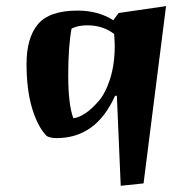

<svg xmlns="http://www.w3.org/2000/svg" viewBox="-20 -431 615 625"><path d="M164.1 18.6Q144.5 18.6 131.8 11.7Q102.5 -18.6 84.5 -78.6Q66.4 -138.7 66.4 -223.1Q66.4 -307.6 103.5 -352.1Q140.6 -396.5 232.4 -396.5Q299.8 -396.5 348.6 -365.2L366.2 -388.7L520.5 -411.1L447.3 166L373 173.8L360.4 -119.1H354.5Q293 18.6 164.1 18.6ZM263.7 -348.6Q234.4 -348.6 212.9 -337.9Q202.1 -280.3 202.1 -185.5Q202.1 -90.8 218.8 -45.9Q257.8 -51.8 300.8 -101.6Q323.2 -127 338.4 -174.3Q353.5 -221.7 353.5 -282.2Q353.5 -293.9 351.6 -320.3Q315.4 -348.6 263.7 -348.6Z"/></svg>

Font: Ravi Prakash
Style: Regular
Weight: 400
Designer: Appaji Ambarisha Darbha
Version: Version 1.0.4; ttfautohint (v1.2.42-39fb)